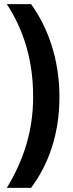

<svg xmlns="http://www.w3.org/2000/svg" viewBox="-20 -749 352 927"><path d="M267 -281C267 -461 212 -616 130 -729H13C98 -599 140 -451 140 -282C140 -119 95 23 13 158H130C215 44 267 -102 267 -281Z"/></svg>

Font: Noto Sans Georgian ExtraCondensed Bold
Style: Regular
Weight: 700
Width: 2
Designer: Monotype Design Team, Akaki Razmadze
Foundry: Google LLC
Version: Version 2.005